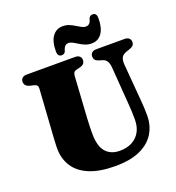

<svg xmlns="http://www.w3.org/2000/svg" viewBox="-162 -1039 1089 1187"><g transform="rotate(-20 383.0 -445.0)"><path d="M601 -310 582.5 -559Q580.5 -587.5 570.5 -603Q560.5 -618.5 539.5 -624L525.5 -628Q506 -633.5 498 -642.2Q490 -651 490 -666.5Q490 -681.5 500.2 -690.8Q510.5 -700 529 -700H715Q734 -700 744.2 -690.8Q754.5 -681.5 754.5 -666.5Q754.5 -651 745.8 -642.8Q737 -634.5 718.5 -628.5L705 -624Q676 -615 667 -598.2Q658 -581.5 660 -554L680 -312.5Q682.5 -286 683.8 -260.5Q685 -235 685 -207.5Q685 -143 654 -91.5Q623 -40 558.8 -10.2Q494.5 19.5 394 19.5Q293 19.5 226 -8Q159 -35.5 125.5 -86.5Q92 -137.5 92 -207Q92 -215.5 92.5 -228.5Q93 -241.5 94.2 -264Q95.5 -286.5 98 -322.5L115.5 -590.5Q116.5 -605 110.8 -612.2Q105 -619.5 87.5 -623.5L67.5 -628Q32 -636.5 32 -666.5Q32 -681.5 42.2 -690.8Q52.5 -700 71.5 -700H389.5Q408.5 -700 418.8 -690.8Q429 -681.5 429 -666.5Q429 -651 420.5 -642Q412 -633 393.5 -628.5L372.5 -623.5Q360 -620.5 354.2 -613Q348.5 -605.5 347.5 -591L330.5 -319.5Q328.5 -289 328 -263Q327.5 -237 327.5 -219.5Q327.5 -134.5 360.8 -97.2Q394 -60 452.5 -60Q499.5 -60 533.8 -78.2Q568 -96.5 586.5 -130Q605 -163.5 605 -210Q605 -245.5 603.8 -267.8Q602.5 -290 601 -310ZM516 -743Q493 -743 474 -750.8Q455 -758.5 438.5 -769Q422 -779.5 407.5 -787.2Q393 -795 379.5 -795Q352 -795 342.5 -755.5Q335.5 -738 316.5 -738Q290 -738 290 -773Q290 -837.5 314.8 -871.2Q339.5 -905 382 -905Q405 -905 424 -897.2Q443 -889.5 459.2 -879.2Q475.5 -869 490 -861.2Q504.5 -853.5 518 -853.5Q547 -853.5 555 -892.5Q562 -910.5 582 -910.5Q607.5 -910.5 607.5 -875.5Q607.5 -811 582.8 -777Q558 -743 516 -743Z"/></g></svg>

Font: Fraunces Black
Style: Regular
Weight: 900
Version: Version 1.000;[b76b70a41]